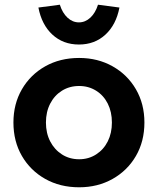

<svg xmlns="http://www.w3.org/2000/svg" viewBox="-20 -785 670 815"><path d="M316 10Q235 10 172 -25.5Q109 -61 73 -123Q37 -185 37 -265Q37 -344 73 -406Q109 -468 172 -503.5Q235 -539 316 -539Q395 -539 458 -503.5Q521 -468 557 -406Q593 -344 593 -265Q593 -185 557 -123Q521 -61 458 -25.5Q395 10 316 10ZM316 -109Q356 -109 388 -129.5Q420 -150 437.5 -185Q455 -220 455 -265Q455 -310 437.5 -345Q420 -380 388 -400Q356 -420 316 -420Q275 -420 243 -400Q211 -380 193 -345Q175 -310 175 -265Q175 -220 193 -185Q211 -150 243 -129.5Q275 -109 316 -109ZM315 -596Q248 -596 202.5 -638Q157 -680 143 -753L234 -765Q245 -730 266.5 -710Q288 -690 315 -690Q342 -690 363.5 -710Q385 -730 396 -765L487 -753Q473 -680 427.5 -638Q382 -596 315 -596Z"/></svg>

Font: Lexend SemiBold
Style: Regular
Weight: 600
Designer: Bonnie Shaver-Troup, Thomas Jockin
Foundry: Lexend
Version: Version 1.005; ttfautohint (v1.8.3)